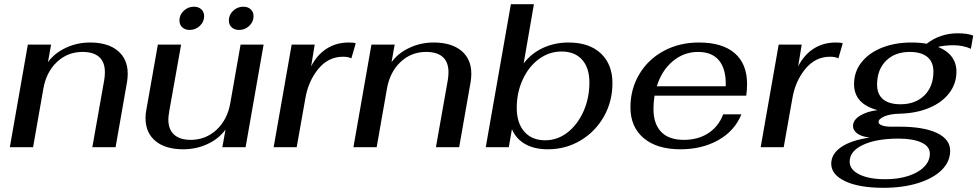

<svg xmlns="http://www.w3.org/2000/svg" viewBox="-20 -703 4668 917"><path d="M113 -490H224L209 -406Q240 -449 294 -474.5Q348 -500 410 -500Q495 -500 542.5 -460.5Q590 -421 590 -351Q590 -333 587 -313L532 0H421L478 -322Q481 -342 481 -358Q481 -406 454 -430.5Q427 -455 374 -455Q303 -455 252 -407Q201 -359 187 -279L138 0H27Z M675 -139Q675 -160 679 -179L734 -490H845L788 -170Q784 -144 784 -133Q784 -85 811.5 -60Q839 -35 891 -35Q962 -35 1014 -83Q1066 -131 1080 -211L1129 -490H1239L1153 0H1042L1057 -84Q1025 -40 971 -15Q917 10 855 10Q770 10 722.5 -29.5Q675 -69 675 -139ZM837 -605Q837 -632 857.5 -651.5Q878 -671 906 -671Q928 -671 941.5 -658.5Q955 -646 955 -626Q955 -599 934.5 -579.5Q914 -560 886 -560Q864 -560 850.5 -572.5Q837 -585 837 -605ZM1073 -605Q1073 -632 1093.5 -651.5Q1114 -671 1142 -671Q1164 -671 1177.5 -658.5Q1191 -646 1191 -626Q1191 -599 1170.5 -579.5Q1150 -560 1122 -560Q1100 -560 1086.5 -572.5Q1073 -585 1073 -605Z M1373 -490H1483L1466 -386Q1494 -441 1540 -470.5Q1586 -500 1646 -500Q1671 -500 1679 -496L1658 -424Q1645 -432 1618 -432Q1548 -432 1500 -373.5Q1452 -315 1438 -231L1397 0H1287Z M1754 -490H1865L1850 -406Q1881 -449 1935 -474.5Q1989 -500 2051 -500Q2136 -500 2183.5 -460.5Q2231 -421 2231 -351Q2231 -333 2228 -313L2173 0H2062L2119 -322Q2122 -342 2122 -358Q2122 -406 2095 -430.5Q2068 -455 2015 -455Q1944 -455 1893 -407Q1842 -359 1828 -279L1779 0H1668Z M2425 -86 2410 0H2300L2420 -683H2530L2481 -400Q2517 -448 2573 -474Q2629 -500 2695 -500Q2794 -500 2849.5 -448Q2905 -396 2905 -306Q2905 -218 2864 -146Q2823 -74 2752.5 -32Q2682 10 2596 10Q2533 10 2489 -14.5Q2445 -39 2425 -86ZM2795 -309Q2795 -379 2760 -418Q2725 -457 2662 -457Q2603 -457 2554 -421Q2505 -385 2476.5 -323Q2448 -261 2448 -188Q2448 -116 2484 -74.5Q2520 -33 2584 -33Q2642 -33 2690 -70Q2738 -107 2766.5 -170.5Q2795 -234 2795 -309Z M3101 -182Q3101 -112 3137.5 -73.5Q3174 -35 3246 -35Q3314 -35 3363 -67Q3412 -99 3434 -157H3521Q3489 -78 3411 -34Q3333 10 3230 10Q3117 10 3054 -43.5Q2991 -97 2991 -190Q2991 -278 3033.5 -349Q3076 -420 3150.5 -460Q3225 -500 3318 -500Q3430 -500 3489 -449Q3548 -398 3548 -302Q3548 -273 3544 -246H3106Q3101 -213 3101 -182ZM3117 -291H3446Q3449 -370 3415.5 -412.5Q3382 -455 3314 -455Q3246 -455 3193 -410.5Q3140 -366 3117 -291Z M3699 -490H3809L3792 -386Q3820 -441 3866 -470.5Q3912 -500 3972 -500Q3997 -500 4005 -496L3984 -424Q3971 -432 3944 -432Q3874 -432 3826 -373.5Q3778 -315 3764 -231L3723 0H3613Z M4535 -487Q4492 -487 4460 -479Q4503 -462 4525.5 -432Q4548 -402 4548 -361Q4548 -304 4514 -259Q4480 -214 4418.5 -188Q4357 -162 4277 -160Q4231 -159 4203.5 -147Q4176 -135 4176 -120Q4176 -110 4192.5 -104Q4209 -98 4234 -98H4276Q4391 -98 4454.5 -68Q4518 -38 4518 17Q4518 69 4477.5 109Q4437 149 4364.5 171.5Q4292 194 4199 194Q4083 194 4016.5 162.5Q3950 131 3950 79Q3950 32 3997.5 -0.5Q4045 -33 4133 -46Q4093 -51 4073.5 -66Q4054 -81 4054 -101Q4054 -130 4087.5 -150.5Q4121 -171 4171 -177Q4059 -207 4059 -301Q4059 -361 4095 -406Q4131 -451 4193 -475.5Q4255 -500 4333 -500Q4373 -500 4406 -494Q4436 -518 4474 -531Q4512 -544 4553 -544Q4602 -544 4628 -533L4617 -470Q4600 -478 4578 -482.5Q4556 -487 4535 -487ZM4438 -361Q4438 -407 4409 -431Q4380 -455 4325 -455Q4254 -455 4211.5 -412.5Q4169 -370 4169 -299Q4169 -253 4197.5 -229Q4226 -205 4281 -205Q4352 -205 4395 -247.5Q4438 -290 4438 -361ZM4038 69Q4038 107 4084 130Q4130 153 4209 153Q4269 153 4317.5 137.5Q4366 122 4393.5 94Q4421 66 4421 31Q4421 -4 4380.5 -22.5Q4340 -41 4272 -41Q4165 -41 4101.5 -11Q4038 19 4038 69Z"/></svg>

Font: Fahkwang Medium
Style: Italic
Weight: 500
Italic angle: -10°
Version: Version 1.000; ttfautohint (v1.6)